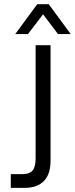

<svg xmlns="http://www.w3.org/2000/svg" viewBox="-20 -909 362 929"><path d="M32.2 -66.4H88.9Q123 -66.4 137.7 -84Q152.3 -101.6 152.3 -141.6V-690.4H224.6V-132.8Q224.6 -66.4 193.4 -34.2Q161.1 0 99.6 0H32.2ZM160.2 -888.7H215.8L322.3 -744.1H260.7L188.5 -839.8L115.2 -744.1H53.7Z"/></svg>

Font: Dinish
Style: Regular
Weight: 400
Designer: Bert Driehuis
Foundry: Playbeing
Version: Version 3.006; git-39231f3c-release